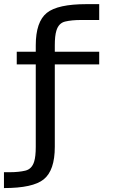

<svg xmlns="http://www.w3.org/2000/svg" viewBox="-20 -786 619 946"><path d="M-0.5 140.6V62.5H26.9Q72.8 62.5 105 54.7Q137.2 46.9 148.4 9.8Q156.2 -15.1 156.2 -62.5V-468.8H62.5V-531.2H156.2V-562.5Q156.2 -678.7 210.9 -722.7Q264.2 -765.6 406.7 -765.6H468.8V-687.5H379.4Q333.5 -687.5 301.3 -679.9Q269 -672.4 257.8 -634.8Q250 -609.9 250 -562.5V-531.2H468.8V-468.8H250V-62.5Q250 53.7 195.3 97.7Q142.1 140.6 -0.5 140.6Z"/></svg>

Font: Michroma
Style: Regular
Weight: 400
Designer: Vernon Adams
Foundry: Vernon Adams
Version: Version 1.100; ttfautohint (v1.8.4.7-5d5b);gftools[0.9.29]